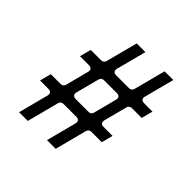

<svg xmlns="http://www.w3.org/2000/svg" viewBox="-194 -977 1129 1129"><g transform="rotate(45 371.0 -412.5)"><path d="M242.8 -225.3C245.3 -234.8 255.1 -244 267 -244H375C408.1 -244 400 -215.9 399.2 -212.7L350.3 -25H422.7L474.8 -225.3C477.3 -234.8 487.1 -244 499 -244H586.8L605.5 -315H531C497.9 -315 506 -343.1 506.8 -346.3L544.8 -492.3C547.3 -501.8 557.1 -511 569 -511H651.8L670.5 -582H601C567.8 -582 576 -610.2 576.8 -613.3L625.6 -800H553.3L501.2 -600.7C498.7 -591.2 488.9 -582 477 -582H369C335.8 -582 344 -610.2 344.8 -613.3L393.6 -800H321.3L269.2 -600.7C266.7 -591.2 256.9 -582 245 -582H157.2L138.5 -511H213C246.1 -511 238 -482.9 237.2 -479.7L199.2 -333.7C196.7 -324.2 186.9 -315 175 -315H92.2L73.5 -244H143C176.1 -244 168 -215.9 167.2 -212.7L118.3 -25H190.7ZM431.2 -333.7C428.7 -324.2 418.9 -315 407 -315H299C265.9 -315 274 -343.1 274.8 -346.3L312.8 -492.3C315.3 -501.8 325.1 -511 337 -511H445C478.1 -511 470 -482.9 469.2 -479.7Z"/></g></svg>

Font: Hussar Ekologiczny
Style: Regular
Weight: 400
Foundry: Cannot Into Space Fonts
Version: Version 0.97